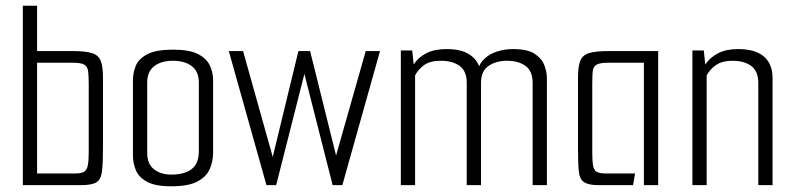

<svg xmlns="http://www.w3.org/2000/svg" viewBox="-20 -649 2782 673"><path d="M60 0V-629H110V-470H234Q279 -470 302 -463Q325 -456 333 -436Q341 -416 341 -377V-131Q341 -77 337.5 -48.5Q334 -20 318 -10Q302 0 263 0ZM110 -41H242Q264 -41 274 -46.5Q284 -52 287.5 -68Q291 -84 291 -115V-353Q291 -382 289 -398.5Q287 -415 276 -422Q265 -429 237 -429H110Z M580 4Q524 4 495 -12Q466 -28 456 -53Q446 -78 446 -103V-368Q446 -394 456 -418.5Q466 -443 496.5 -459Q527 -475 587 -475Q644 -475 674 -459.5Q704 -444 715.5 -419.5Q727 -395 727 -368V-115Q727 -83 715 -56Q703 -29 671.5 -12.5Q640 4 580 4ZM580 -37Q627 -37 652 -56.5Q677 -76 677 -119V-360Q677 -398 652.5 -417Q628 -436 586 -436Q545 -436 520.5 -417Q496 -398 496 -360V-112Q496 -74 520 -55.5Q544 -37 580 -37Z M782 -470H832L936 -99L1026 -470H1067L1158 -104L1262 -470H1312L1180 0H1146L1047 -390L948 0H914Z M1385 0V-472H1425L1430 -423Q1446 -448 1474.5 -462.5Q1503 -477 1545 -477Q1586 -477 1610.5 -466Q1635 -455 1648 -437.5Q1661 -420 1664 -401L1652 -392Q1658 -424 1677.5 -442.5Q1697 -461 1724 -469Q1751 -477 1777 -477Q1829 -477 1854 -460.5Q1879 -444 1888 -420.5Q1897 -397 1897 -375V0H1847V-358Q1847 -400 1822 -418Q1797 -436 1757 -436Q1719 -436 1692.5 -418Q1666 -400 1666 -358V0H1616V-359Q1616 -400 1591 -418Q1566 -436 1525 -436Q1488 -436 1467.5 -421.5Q1447 -407 1435 -385V0Z M2079 0Q2044 0 2028 -10Q2012 -20 2009 -47.5Q2006 -75 2006 -127V-377Q2006 -416 2014 -436Q2022 -456 2045 -463Q2068 -470 2113 -470H2287V0H2237V-429H2110Q2082 -429 2070.5 -422Q2059 -415 2057.5 -398.5Q2056 -382 2056 -353V-115Q2056 -84 2059 -68Q2062 -52 2072 -46.5Q2082 -41 2103 -41H2206L2199 0Z M2407 -472H2447L2452 -423Q2468 -447 2496.5 -462Q2525 -477 2567 -477Q2627 -477 2657.5 -451Q2688 -425 2688 -375V0H2638V-358Q2638 -399 2613.5 -417.5Q2589 -436 2547 -436Q2512 -436 2490.5 -421.5Q2469 -407 2457 -385V0H2407Z"/></svg>

Font: Smooch Sans Thin
Style: Regular
Weight: 400
Version: Version 1.010